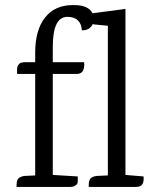

<svg xmlns="http://www.w3.org/2000/svg" viewBox="-20 -733 608 753"><path d="M47 -443V-461Q47 -472 52 -478.5Q57 -485 60 -486Q69 -489 75 -489H118V-526Q118 -615 156.5 -664Q195 -713 265 -713Q325 -715 343 -681L472 -698V-47L543 -41Q547 0 515 0H328V-8Q328 -32 342 -38Q349 -42 359 -43L403 -45V-632L351 -637Q348 -637 344 -639Q333 -614 301 -614Q300 -639 285.5 -653Q271 -667 244 -667Q187 -667 187 -549V-489H310Q314 -443 281 -443H187V-47L285 -41V-24Q285 -12 280 -9Q270 0 258 0H45V-8Q45 -32 59 -38Q66 -42 76 -43L118 -45V-443Z"/></svg>

Font: Karma
Style: Regular
Weight: 400
Designer: Joana Correia
Foundry: Indian Type Foundry
Version: Version 1.202;PS 1.0;hotconv 1.0.78;makeotf.lib2.5.61930; tt